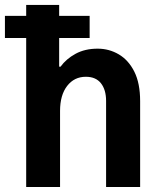

<svg xmlns="http://www.w3.org/2000/svg" viewBox="-41 -747 629 767"><path d="M198.9 -303.6V0H63.6V-595.2H-21.3V-683.6H63.6V-727.3H195.3V-683.6H317.1V-595.2H195.3V-480.8H201Q223.4 -511.7 260.8 -532.1Q298.3 -552.6 349.1 -552.6Q394.9 -552.6 433.6 -529.8Q472.3 -507.1 495.6 -460.8Q518.8 -414.4 518.8 -343V0H382.8V-343.8Q382.8 -388.1 362.4 -414.2Q342 -440.3 301.8 -440.3Q255.7 -440.3 227.3 -403.8Q198.9 -367.2 198.9 -303.6Z"/></svg>

Font: Interface
Style: Bold
Weight: 700
Designer: Rasmus Andersson
Foundry: rsms
Version: Version 1.8